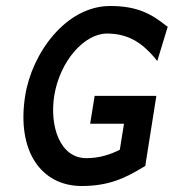

<svg xmlns="http://www.w3.org/2000/svg" viewBox="-20 -610 580 641"><path d="M64 -290C35 -106 117 11 253 11C344 11 399 -16 460 -53L465 -56L502 -290H296L281 -197H394L380 -110C348 -94 312 -82 268 -82C181 -82 145 -187 161 -290C180 -407 262 -498 337 -498C413 -498 457 -462 494 -420L505 -406L540 -521L535 -524C486 -563 439 -590 348 -590C199 -590 86 -431 64 -290Z"/></svg>

Font: Charger Sport
Style: BdNrwObl
Weight: 700
Designer: Jasper
Foundry: Cannot Into Space Fonts
Version: Version 1.1